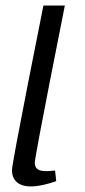

<svg xmlns="http://www.w3.org/2000/svg" viewBox="-20 -663 307 690"><path d="M23 -52C23 -18 43 7 91 7C119 7 154 -2 182 -12L178 -50C166 -49 156 -48 146 -48C122 -48 105 -54 105 -78C105 -102 213 -643 213 -643H136C136 -643 23 -79 23 -52Z"/></svg>

Font: KpSans
Style: Italic
Weight: 400
Italic angle: -11°
Version: Version 0.66